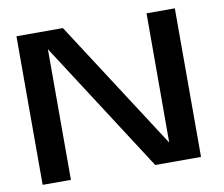

<svg xmlns="http://www.w3.org/2000/svg" viewBox="-75 -767 1004 859"><g transform="rotate(-10 426.5 -337.5)"><path d="M51.5 0V-675H262.5L642 -88L642.5 -675H771V0H563L180 -593.5V0Z"/></g></svg>

Font: Anybody ExtraExpanded Medium
Style: Regular
Weight: 500
Width: 8
Designer: Tyler Finck
Foundry: Etcetera Type Company
Version: Version 1.010; ttfautohint (v1.8.3) -l 8 -r 50 -G 200 -x 14 